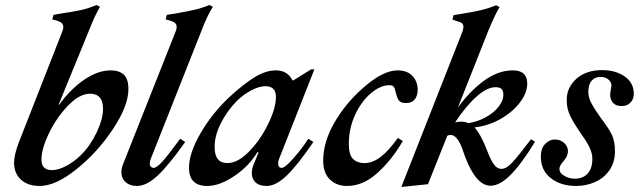

<svg xmlns="http://www.w3.org/2000/svg" viewBox="-20 -732 2551 764"><path d="M36 -85Q36 -115 54 -163L228 -607Q232 -616 232 -624Q232 -641 212 -648L188 -655L193 -673L228 -679Q276 -686 304.5 -692.5Q333 -699 364 -712L378 -705Q359 -674 333 -608L213 -315H215Q262 -379 316 -415.5Q370 -452 421 -452Q454 -452 472.5 -435Q491 -418 491 -377Q491 -312 430.5 -220Q370 -128 286 -60Q202 8 138 8Q91 8 63.5 -17Q36 -42 36 -85ZM303 -116Q340 -153 365 -206Q390 -259 390 -299Q390 -359 338 -359Q297 -359 252 -313Q207 -267 176 -204Q145 -141 145 -97Q145 -55 187 -55Q212 -55 244 -72Q276 -89 303 -116Z M463 -47Q463 -61 469 -77L679 -607Q683 -616 683 -625Q683 -641 663 -648L639 -655L644 -673Q669 -677 677 -678Q727 -687 754 -693Q781 -699 813 -712L827 -705Q805 -671 781 -608L580 -100Q576 -91 576 -82Q576 -73 580.5 -68.5Q585 -64 591 -64Q604 -64 627 -90Q650 -116 697 -180L717 -167Q651 -74 607 -33Q563 8 525 8Q497 8 480 -7Q463 -22 463 -47Z M732 -64Q732 -122 777.5 -201Q823 -280 892 -345Q947 -396 992 -424Q1037 -452 1078 -452Q1124 -452 1144 -412H1147L1218 -456H1231L1093 -106Q1087 -93 1087 -82Q1087 -64 1101 -64Q1114 -64 1147.5 -102Q1181 -140 1207 -180L1227 -167Q1165 -76 1121.5 -34Q1078 8 1041 8Q1012 8 997 -6Q982 -20 982 -43Q982 -60 989 -77L1009 -126H1004Q970 -70 911.5 -31Q853 8 805 8Q732 8 732 -64ZM1078 -346Q1078 -389 1036 -389Q1011 -389 979 -372Q947 -355 920 -328Q882 -288 858 -240Q834 -192 834 -147Q834 -83 885 -83Q926 -83 971 -129Q1016 -175 1047 -238.5Q1078 -302 1078 -346Z M1266 -92Q1266 -166 1309.5 -242Q1353 -318 1420 -378Q1502 -452 1562 -452Q1600 -452 1621 -430Q1642 -408 1642 -375Q1642 -351 1630.5 -336.5Q1619 -322 1596 -322Q1575 -322 1567.5 -332Q1560 -342 1555 -363Q1552 -379 1547.5 -386Q1543 -393 1529 -393Q1494 -393 1456 -361Q1418 -329 1393 -275Q1368 -221 1368 -159Q1368 -116 1385 -99.5Q1402 -83 1430 -83Q1462 -83 1494 -107Q1526 -131 1563 -183L1583 -171Q1538 -94 1481 -43Q1424 8 1361 8Q1319 8 1292.5 -18Q1266 -44 1266 -92Z M2109 -168Q2056 -81 2012.5 -37Q1969 7 1932 7Q1874 7 1830 -110Q1828 -116 1819.5 -140Q1811 -164 1799 -179.5Q1787 -195 1773 -195Q1767 -195 1760 -192L1683 1L1577 12L1820 -606Q1824 -617 1824 -625Q1824 -642 1804 -646L1780 -654L1785 -672L1811 -676Q1861 -684 1891.5 -691Q1922 -698 1954 -711L1968 -704Q1950 -675 1922 -607L1802 -304Q1849 -369 1905.5 -410.5Q1962 -452 2021 -452Q2078 -452 2078 -399Q2078 -363 2049 -324.5Q2020 -286 1971.5 -258.5Q1923 -231 1868 -225Q1894 -197 1919 -131Q1933 -94 1946 -77Q1959 -60 1975 -60Q1995 -60 2019 -86Q2043 -112 2093 -178ZM1814 -248Q1830 -248 1844 -242Q1882 -248 1914 -266Q1946 -284 1964.5 -308Q1983 -332 1983 -354Q1983 -370 1976 -377.5Q1969 -385 1952 -385Q1918 -385 1876 -347.5Q1834 -310 1791 -245Q1803 -248 1814 -248Z M2132 -109Q2132 -141 2149 -159Q2166 -177 2188 -177Q2209 -177 2224.5 -163.5Q2240 -150 2240 -130Q2240 -113 2225 -94Q2223 -92 2217.5 -85Q2212 -78 2209 -72Q2206 -66 2206 -59Q2206 -44 2225 -32.5Q2244 -21 2268 -21Q2299 -21 2318 -41Q2337 -61 2337 -100Q2337 -121 2327 -143Q2317 -165 2296 -194Q2265 -239 2250 -268.5Q2235 -298 2235 -334Q2235 -384 2273.5 -418.5Q2312 -453 2376 -453Q2429 -453 2465.5 -428Q2502 -403 2502 -358Q2502 -338 2489 -324Q2476 -310 2454 -310Q2431 -310 2419.5 -322.5Q2408 -335 2408 -355Q2408 -360 2410 -372Q2413 -390 2413 -391Q2413 -406 2400.5 -416Q2388 -426 2369 -426Q2348 -426 2334.5 -411Q2321 -396 2321 -366Q2321 -344 2334.5 -319Q2348 -294 2372 -261Q2402 -222 2414.5 -196Q2427 -170 2427 -130Q2427 -86 2405 -54.5Q2383 -23 2347.5 -7.5Q2312 8 2272 8Q2212 8 2172 -23Q2132 -54 2132 -109Z"/></svg>

Font: Ibarra Real Nova
Style: Bold Italic
Weight: 700
Italic angle: -22°
Designer: Jose Maria Ribagorda & Octavio Pardo
Foundry: Octavio Pardo
Version: Version 1.014